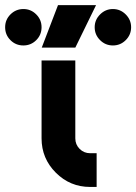

<svg xmlns="http://www.w3.org/2000/svg" viewBox="-79 -739 538 759"><path d="M85.3 -500V-192Q85.3 -112.7 141.7 -56.3Q198 0 277.3 0H303V-133.3H277.3Q252.9 -133.3 235.8 -150.4Q218.7 -167.6 218.7 -192V-500ZM86 -550.7H218.7L300.7 -718.7H150.3ZM13.5 -703.3Q-16.3 -703.3 -37.7 -682Q-58.7 -661 -58.7 -631.3Q-58.7 -601.3 -37.7 -580.3Q-16.7 -559.3 13.3 -559.3Q43.3 -559.3 64.3 -580.3Q85.3 -601.3 85.3 -631.3Q85.3 -661 64.3 -682Q43.3 -703.3 13.5 -703.3ZM367.3 -703.3Q338 -703.3 316.7 -682Q295.3 -660.7 295.3 -631.3Q295.3 -601.4 316.7 -580.3Q337.7 -559.3 367.3 -559.3Q397 -559.3 418 -580.3Q439.3 -601.4 439.3 -631.3Q439.3 -660.7 418 -682Q396.7 -703.3 367.3 -703.3Z"/></svg>

Font: Unageo Variable
Style: Regular
Weight: 300
Designer: Richard Sepsi
Foundry: Richard Sepsi
Version: Version 2.200